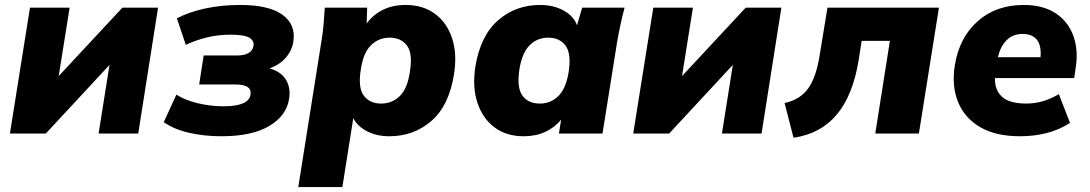

<svg xmlns="http://www.w3.org/2000/svg" viewBox="-20 -539 4399 775"><path d="M20 0 101 -508H261L217 -232L474 -508H618L538 0H378L422 -277L165 0Z M874 11Q804 11 743 -3Q682 -17 641 -46L692 -157Q726 -135 777.5 -122.5Q829 -110 882 -110Q983 -110 991 -156Q999 -198 930 -198H784L802 -315H935Q996 -315 1003 -353Q1007 -374 987 -386.5Q967 -399 911 -399Q859 -399 813.5 -387.5Q768 -376 730 -358L694 -465Q741 -490 807 -504.5Q873 -519 950 -519Q1065 -519 1120 -479.5Q1175 -440 1164 -370Q1158 -334 1133 -305.5Q1108 -277 1068 -263Q1114 -250 1134 -217.5Q1154 -185 1147 -140Q1136 -71 1066 -30Q996 11 874 11Z M1184 216 1277 -370Q1283 -404 1286 -439Q1289 -474 1291 -508H1462L1460 -444Q1485 -479 1525 -499Q1565 -519 1617 -519Q1687 -519 1735.5 -483.5Q1784 -448 1805 -384Q1826 -320 1812 -236Q1792 -112 1721 -50.5Q1650 11 1551 11Q1501 11 1462 -9Q1423 -29 1406 -62L1362 216ZM1518 -121Q1563 -121 1593.5 -151Q1624 -181 1634 -246Q1647 -322 1623 -354.5Q1599 -387 1553 -387Q1509 -387 1478 -357Q1447 -327 1437 -262Q1424 -186 1448 -153.5Q1472 -121 1518 -121Z M2094 11Q2024 11 1976 -25Q1928 -61 1907 -124.5Q1886 -188 1899 -272Q1920 -396 1991 -457.5Q2062 -519 2160 -519Q2214 -519 2255 -496.5Q2296 -474 2309 -437L2330 -508H2501Q2492 -474 2484.5 -439Q2477 -404 2471 -370L2412 0H2236L2245 -56Q2220 -25 2181.5 -7Q2143 11 2094 11ZM2159 -121Q2203 -121 2233.5 -151Q2264 -181 2275 -246Q2287 -322 2263 -354.5Q2239 -387 2193 -387Q2149 -387 2118.5 -357Q2088 -327 2077 -262Q2065 -186 2088.5 -153.5Q2112 -121 2159 -121Z M2536 0 2617 -508H2777L2733 -232L2990 -508H3134L3054 0H2894L2938 -277L2681 0Z M3183 17 3147 -123Q3210 -137 3242.5 -182.5Q3275 -228 3289 -319L3320 -508H3770L3689 0H3513L3572 -374H3458L3446 -297Q3423 -155 3358 -77Q3293 1 3183 17Z M4097 11Q4000 11 3937 -25.5Q3874 -62 3847.5 -126.5Q3821 -191 3834 -275Q3852 -387 3926 -453Q4000 -519 4113 -519Q4190 -519 4241 -485.5Q4292 -452 4313 -393Q4334 -334 4321 -259L4316 -224H3996Q3995 -175 4025 -148Q4055 -121 4123 -121Q4156 -121 4188 -130Q4220 -139 4254 -159L4299 -43Q4256 -15 4205 -2Q4154 11 4097 11ZM4108 -402Q4067 -402 4042 -375.5Q4017 -349 4008 -308H4180Q4184 -356 4165 -379Q4146 -402 4108 -402Z"/></svg>

Font: Mulish Black
Style: Italic
Weight: 900
Italic angle: -9°
Designer: Vernon Adams
Foundry: Vernon Adams
Version: Version 3.603; ttfautohint (v1.8.3)